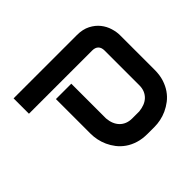

<svg xmlns="http://www.w3.org/2000/svg" viewBox="-158 -911 1121 1121"><g transform="rotate(45 403.0 -350.0)"><path d="M771.5 -407.2Q771.5 -363.8 760.7 -329.6Q750 -295.4 731.7 -269.3Q713.4 -243.2 689.5 -224.6Q665.5 -206.1 639.4 -194.3Q613.3 -182.6 586.7 -177.2Q560.1 -171.9 536.6 -171.9H249.5V-298.8H536.6Q561 -300.8 580.8 -308.8Q600.6 -316.9 614.7 -330.6Q628.9 -344.2 636.7 -363.5Q644.5 -382.8 644.5 -407.2V-464.8Q642.1 -488.8 634.3 -508.8Q626.5 -528.8 613 -543Q599.6 -557.1 580.6 -565.2Q561.5 -573.2 536.6 -573.2H250.5Q225.1 -573.2 211.9 -560.1Q198.7 -546.9 198.7 -522V0H71.8V-522Q71.8 -570.8 89.6 -605Q107.4 -639.2 134 -660.2Q160.6 -681.2 191.9 -690.7Q223.1 -700.2 249.5 -700.2H536.6Q579.6 -700.2 613.8 -689.2Q647.9 -678.2 674.1 -659.9Q700.2 -641.6 718.5 -617.7Q736.8 -593.8 748.8 -567.6Q760.7 -541.5 766.1 -514.9Q771.5 -488.3 771.5 -464.8Z"/></g></svg>

Font: Audiowide
Style: Regular
Weight: 400
Designer: Astigmatic (AOETI)
Foundry: Astigmatic (AOETI)
Version: Version 1.002